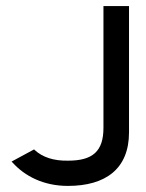

<svg xmlns="http://www.w3.org/2000/svg" viewBox="-20 -600 479 631"><path d="M18 -69 22 -65C61 -22 122 11 203 11C327 11 404 -45 404 -165V-580H320V-180C320 -103 285 -72 204 -72C157 -71 120 -83 94 -107L92 -109Z"/></svg>

Font: Charger Sport
Style: SeBd
Weight: 600
Designer: Jasper
Foundry: Cannot Into Space Fonts
Version: Version 1.1